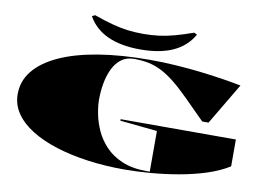

<svg xmlns="http://www.w3.org/2000/svg" viewBox="-95 -1097 1713 1260"><g transform="rotate(10 761.0 -467.0)"><path d="M724 -296V-306H1492V-127Q1428 -87 1344 -60Q1260 -33 1166 -16.5Q1072 0 978.5 7.5Q885 15 803 15Q676 15 560 -1Q444 -17 347.5 -47.5Q251 -78 179.5 -122.5Q108 -167 69 -224.5Q30 -282 30 -352Q30 -439 85.5 -507.5Q141 -576 247 -624.5Q353 -673 504.5 -698Q656 -723 848 -723Q934 -723 1023 -717Q1112 -711 1195.5 -701Q1279 -691 1347.5 -680Q1416 -669 1460 -660L1296 -384H1254L1120 -518Q1064 -574 1017 -611.5Q970 -649 927 -671Q884 -693 839.5 -702Q795 -711 743 -711Q692 -711 657.5 -684.5Q623 -658 602 -614Q581 -570 571.5 -516.5Q562 -463 562 -408Q562 -368 572 -315Q582 -262 606.5 -207Q631 -152 675 -105Q719 -58 787 -29Q855 0 951 0Q956 0 961.5 0Q967 0 972 0V-271ZM771 -779Q641 -779 553.5 -819Q466 -859 421 -939L441 -949Q509 -925 562.5 -910.5Q616 -896 665.5 -889.5Q715 -883 771 -883Q828 -883 877.5 -889.5Q927 -896 980.5 -910.5Q1034 -925 1101 -949L1121 -939Q1076 -859 989 -819Q902 -779 771 -779Z"/></g></svg>

Font: Kalnia Expanded
Style: Bold
Weight: 700
Width: 7
Designer: Frida Medrano
Foundry: Frida Medrano
Version: Version 1.105